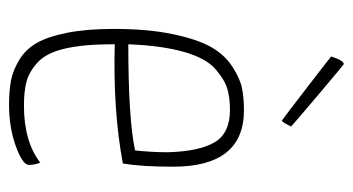

<svg xmlns="http://www.w3.org/2000/svg" viewBox="-198 -573 781 425"><g transform="rotate(90 192.5 -360.5)"><path d="M260 -614Q250 -594 247 -594Q246 -594 176.5 -647.5Q107 -701 105 -703Q114 -731 122 -731Q123 -731 190.5 -674Q258 -617 260 -614ZM214 -23Q293 -23 340 -59Q345 -47 345 -34Q345 -20 303.5 -5Q262 10 212 10Q180 10 157.5 5.5Q135 1 112 -13Q89 -27 75 -51.5Q61 -76 52.5 -119Q44 -162 44 -222Q44 -297 55.5 -352Q67 -407 84 -437Q101 -467 127 -484Q153 -501 174.5 -505.5Q196 -510 224 -510Q349 -510 349 -353Q349 -285 342 -242Q225 -220 78 -224V-219Q78 -155 87.5 -114Q97 -73 117.5 -54Q138 -35 159.5 -29Q181 -23 214 -23ZM223 -479Q196 -479 176 -473Q156 -467 132.5 -446.5Q109 -426 95 -377.5Q81 -329 78 -254Q243 -254 313 -269Q317 -306 317 -342Q315 -411 295 -445Q275 -479 223 -479Z"/></g></svg>

Font: Yanone Kaffeesatz Thin
Style: Regular
Weight: 250
Designer: Yanone (Cyrillic: Daniel Pouzeot)
Foundry: Yanone
Version: Version 1.003;PS 001.003;hotconv 1.0.88;makeotf.lib2.5.64775